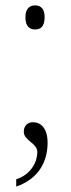

<svg xmlns="http://www.w3.org/2000/svg" viewBox="-20 -536 261 710"><path d="M110 -427C129 -427 145 -437 145 -472C145 -506 129 -516 110 -516C91 -516 74 -506 74 -472C74 -437 91 -427 110 -427ZM40 127V154C124 125 156 60 156 -8C156 -62 131 -84 102 -84C81 -84 68 -70 68 -49C68 -15 118 -8 118 27C118 61 96 109 40 127Z"/></svg>

Font: Noto Serif Myanmar SemiCondensed ExtraLight
Style: Regular
Weight: 200
Width: 4
Designer: Ben Mitchell and the Monotype Design Team
Foundry: Monotype Imaging Inc.
Version: Version 2.106